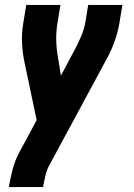

<svg xmlns="http://www.w3.org/2000/svg" viewBox="-20 -540 540 775"><path d="M16 215 17 208Q23 174 32 140Q41 106 58 75L128 -55L79 -288Q71 -326 69 -366Q67 -406 74 -447L86 -520H224L212 -447Q206 -411 207 -376.5Q208 -342 214 -308L226 -235L283 -342Q296 -367 307.5 -393.5Q319 -420 324 -447L336 -520H474L462 -447Q455 -406 440 -366Q425 -326 403 -288L178 129Q168 148 163.5 168Q159 188 155 208L154 215Z"/></svg>

Font: Iosevka Term Curly Hv Obl
Style: Regular
Weight: 900
Italic angle: -9°
Designer: Belleve Invis
Foundry: Belleve Invis
Version: Version 32.3.0